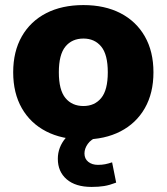

<svg xmlns="http://www.w3.org/2000/svg" viewBox="-20 -539 657 757"><path d="M309 11Q224 11 162 -21Q100 -53 66 -112.5Q32 -172 32 -254Q32 -336 66 -395.5Q100 -455 162 -487Q224 -519 309 -519Q393 -519 455 -487Q517 -455 551 -395.5Q585 -336 585 -254Q585 -172 551 -112.5Q517 -53 455 -21Q393 11 309 11ZM309 -121Q353 -121 379 -152.5Q405 -184 405 -254Q405 -324 379 -355.5Q353 -387 309 -387Q264 -387 238 -355.5Q212 -324 212 -254Q212 -184 238 -152.5Q264 -121 309 -121ZM341 198Q278 198 243 168Q208 138 208 87Q208 42 238.5 5.5Q269 -31 318 -48L366 0Q339 10 326 28.5Q313 47 313 66Q313 87 328 99Q343 111 366 111Q382 111 394.5 108.5Q407 106 422 101L438 181Q412 191 390.5 194.5Q369 198 341 198Z"/></svg>

Font: Mulish Black
Style: Regular
Weight: 900
Designer: Vernon Adams
Foundry: Vernon Adams
Version: Version 3.603; ttfautohint (v1.8.3)